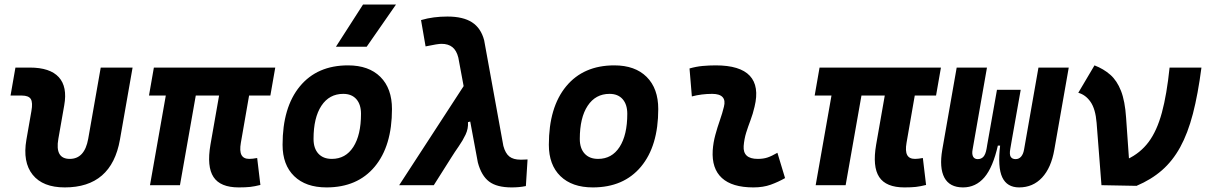

<svg xmlns="http://www.w3.org/2000/svg" viewBox="-20 -815 5313 845"><path d="M265.1 9.8Q168.5 9.8 123.8 -45.9Q79.1 -101.6 96.2 -200.2L118.2 -326.2Q125 -363.8 115.5 -379.2Q106 -394.5 75.7 -394.5H26.4L47.9 -517.6H111.3Q200.2 -517.6 238.8 -475.3Q277.3 -433.1 262.7 -351.6L236.8 -204.1Q221.2 -115.7 287.1 -115.7Q352.5 -115.7 368.2 -204.1L423.3 -517.6H563.5L507.8 -200.2Q470.7 9.8 265.1 9.8Z M1030.8 9.8Q949.7 9.8 919.7 -35.9Q889.6 -81.5 906.2 -178.2L965.8 -517.6H1097.7L1040 -186.5Q1033.7 -150.4 1042.7 -133.1Q1051.8 -115.7 1077.1 -115.7Q1084.5 -115.7 1092.8 -116.7Q1101.1 -117.7 1111.8 -119.6L1126 -1Q1100.6 5.4 1081.1 7.6Q1061.5 9.8 1030.8 9.8ZM635.7 -394.5 657.2 -517.6H1191.4L1169.9 -394.5ZM640.1 0 731.4 -517.6H863.3L772 0Z M1417 9.8Q1325.7 9.8 1274.7 -39.8Q1223.6 -89.4 1223.6 -177.7Q1223.6 -342.8 1299.8 -435.1Q1376 -527.3 1511.7 -527.3Q1603 -527.3 1654.1 -476.6Q1705.1 -425.8 1705.1 -335Q1705.1 -172.4 1629 -81.3Q1552.9 9.8 1417 9.8ZM1440.3 -115.7Q1501 -115.7 1534.9 -168.2Q1568.8 -220.7 1568.8 -314Q1568.8 -355.2 1548.4 -378.5Q1527.9 -401.9 1490.7 -401.9Q1429.1 -401.9 1394.5 -349.5Q1359.9 -297.1 1359.9 -203.6Q1359.9 -162.1 1381.1 -138.9Q1402.3 -115.7 1440.3 -115.7ZM1458.5 -609.4 1577.6 -794.9H1722.7L1593.8 -609.4Z M2231.9 9.8Q2166.5 9.8 2132.6 -15.9Q2098.6 -41.5 2083 -100.1L1997.1 -561.5Q1989.3 -592.8 1971.2 -607.4Q1953.1 -622.1 1922.9 -622.1Q1915 -622.1 1897.9 -619.4Q1880.9 -616.7 1853 -610.8L1833 -726.6Q1861.3 -734.9 1889.6 -738.5Q1918 -742.2 1949.2 -742.2Q2018.1 -742.2 2057.4 -716.8Q2096.7 -691.4 2110.8 -637.7L2195.3 -172.9Q2204.1 -140.1 2221.7 -126.2Q2239.3 -112.3 2271 -112.3Q2275.9 -112.3 2283 -112.5Q2290 -112.8 2301.8 -113.3L2294.4 3.9Q2277.3 7.3 2262.7 8.5Q2248 9.8 2231.9 9.8ZM1736.8 0 2038.6 -463.9 2109.4 -297.4 2039.6 -277.3Q2041.5 -249 2029.1 -222.7Q2016.6 -196.3 1998.8 -170.9Q1981 -145.5 1965.8 -121.1L1889.2 0Z M2588.9 9.8Q2497.6 9.8 2446.5 -39.8Q2395.5 -89.4 2395.5 -177.7Q2395.5 -342.8 2471.7 -435.1Q2547.9 -527.3 2683.6 -527.3Q2774.9 -527.3 2825.9 -476.6Q2877 -425.8 2877 -335Q2877 -172.4 2800.9 -81.3Q2724.8 9.8 2588.9 9.8ZM2612.2 -115.7Q2672.9 -115.7 2706.8 -168.2Q2740.7 -220.7 2740.7 -314Q2740.7 -355.2 2720.3 -378.5Q2699.8 -401.9 2662.6 -401.9Q2601 -401.9 2566.4 -349.5Q2531.7 -297.1 2531.7 -203.6Q2531.7 -162.1 2553 -138.9Q2574.2 -115.7 2612.2 -115.7Z M3401.4 -142.6 3435.1 -31.2Q3405.3 -14.2 3372.1 -2.2Q3338.9 9.8 3295.9 9.8Q3202.1 9.8 3157 -31.7Q3111.8 -73.2 3116.7 -153.3Q3119.1 -188 3128.2 -221.2Q3137.2 -254.4 3148.2 -285.6Q3159.2 -316.9 3166 -345.2Q3173.3 -373 3160.2 -387.5Q3147 -401.9 3114.3 -401.9Q3067.9 -401.9 3024.9 -390.6L3014.6 -513.7Q3043.5 -522 3072.3 -524.7Q3101.1 -527.3 3129.9 -527.3Q3237.3 -527.3 3280 -481.4Q3322.8 -435.5 3300.8 -345.2Q3293.5 -313.5 3283 -285.9Q3272.5 -258.3 3263.9 -231Q3255.4 -203.6 3252.9 -172.4Q3249 -115.7 3314.9 -115.7Q3339.4 -115.7 3357.7 -121.8Q3376 -127.9 3401.4 -142.6Z M3960.4 9.8Q3879.4 9.8 3849.4 -35.9Q3819.3 -81.5 3835.9 -178.2L3895.5 -517.6H4027.3L3969.7 -186.5Q3963.4 -150.4 3972.4 -133.1Q3981.4 -115.7 4006.8 -115.7Q4014.2 -115.7 4022.5 -116.7Q4030.8 -117.7 4041.5 -119.6L4055.7 -1Q4030.3 5.4 4010.7 7.6Q3991.2 9.8 3960.4 9.8ZM3565.4 -394.5 3586.9 -517.6H4121.1L4099.6 -394.5ZM3569.8 0 3661.1 -517.6H3793L3701.7 0Z M4465.3 9.8Q4412.1 9.8 4391.1 -34.4Q4370.1 -78.6 4381.8 -176.3L4432.1 -193.4L4426.3 -159.7Q4421.9 -135.3 4428.2 -125Q4434.6 -114.7 4449.7 -114.7Q4464.4 -114.7 4473.9 -125.7Q4483.4 -136.7 4486.8 -156.2L4550.3 -517.6H4683.6L4620.1 -156.2Q4606.4 -76.7 4566.2 -33.4Q4525.9 9.8 4465.3 9.8ZM4218.3 9.8Q4159.2 9.8 4136.2 -33.4Q4113.3 -76.7 4127 -156.2L4190.4 -517.6H4323.7L4260.3 -156.2Q4256.8 -136.7 4262.7 -125.7Q4268.6 -114.7 4283.2 -114.7Q4298.3 -114.7 4307.9 -125Q4317.4 -135.3 4321.8 -159.7L4327.6 -193.4L4372.1 -176.3Q4350.1 -78.6 4312.3 -34.4Q4274.4 9.8 4218.3 9.8ZM4324.2 -174.3 4367.7 -419.9H4472.2L4428.7 -174.3Z M4827.6 0 4806.2 -274.4Q4801.3 -335.4 4779.5 -366.7Q4757.8 -397.9 4725.6 -406.7L4796.9 -527.3Q4837.4 -511.7 4866.7 -485.8Q4896 -460 4913.6 -415Q4931.2 -370.1 4936 -296.9L4954.1 -38.6ZM4981.9 2.9 4827.6 0 4941.4 -114.3Q4998.5 -141.1 5035.2 -190.2Q5071.8 -239.3 5093.5 -319.3Q5115.2 -399.4 5127.4 -517.6H5267.6Q5252.4 -400.4 5230 -314.2Q5207.5 -228 5174.1 -167.2Q5140.6 -106.4 5093.5 -65.4Q5046.4 -24.4 4981.9 2.9Z"/></svg>

Font: Cascadia Code PL
Style: Italic
Weight: 400
Italic angle: -10°
Monospace: yes
Designer: Aaron Bell
Foundry: Saja Typeworks
Version: Version 2404.023